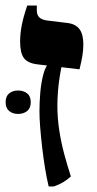

<svg xmlns="http://www.w3.org/2000/svg" viewBox="-33 -667 350 693"><path d="M142.7 6Q135.5 -23.4 129.5 -60.3Q123.5 -97.3 119.1 -135.6Q114.7 -173.9 112 -207.9Q109.4 -241.9 109.4 -264.8Q109.4 -296.3 112.4 -332.8Q115.5 -369.4 123.9 -400.3Q132.3 -431.3 148.4 -444.6L194.7 -453.3Q187.5 -421.7 182.8 -392.2Q178.1 -362.7 176.1 -335.8Q174.1 -308.8 174.1 -285.4Q174.1 -241.1 180.9 -196.7Q187.6 -152.4 199 -110.4Q210.3 -68.5 222.8 -30Q208.9 -17.8 194.9 -9.3Q180.8 -0.8 161.2 6ZM254 -416.8 100.6 -434.9Q65.6 -439.5 52.6 -458.4Q39.6 -477.2 39.6 -517.3Q39.6 -545.1 45.6 -576.1Q51.6 -607.1 65.4 -647H99.9V-629.1Q99.9 -612.4 109.4 -603.8Q118.9 -595.3 138.4 -592.8L209.7 -584.2Q240.1 -580.6 254 -561.7Q267.8 -542.8 267.8 -506.8Q267.8 -486.4 264.3 -465.2Q260.7 -444.1 254 -416.8ZM-12.7 -298.3Q-12.7 -319.8 0.2 -330Q13.1 -340.3 32.4 -340.3Q51.7 -340.3 64.9 -330Q78 -319.8 78 -298.3Q78 -276.6 64.9 -266.2Q51.7 -255.8 32.4 -255.8Q13.1 -255.8 0.2 -266.2Q-12.7 -276.6 -12.7 -298.3Z"/></svg>

Font: Noto Serif Hebrew
Style: Regular
Weight: 400
Designer: Monotype Design Team
Foundry: Monotype Imaging Inc.
Version: Version 2.003